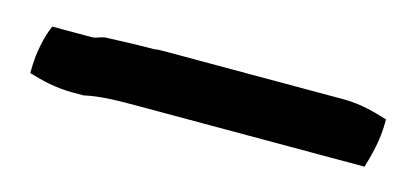

<svg xmlns="http://www.w3.org/2000/svg" viewBox="-27 -51 643 296"><g transform="rotate(15 294.5 97.0)"><path d="M20 128V134C40 140 63 146 91 146H108C134 140 165 140 196 140H555C561 120 568 94 568 67V61C548 55 525 48 497 48H209C205 48 201 48 195 49C168 49 147 50 120 51H118C106 53 105 56 96 56H34C26 75 20 101 20 128Z"/></g></svg>

Font: SolarCharger
Style: 750
Weight: 700
Designer: Mew Too
Foundry: Cannot Into Space Fonts/KineticPlasma Fonts
Version: Version 1.100